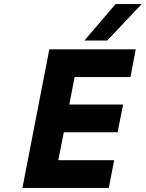

<svg xmlns="http://www.w3.org/2000/svg" viewBox="-20 -922 715 942"><path d="M90 0 222 -680H646L620 -544H346L320 -409H584L557 -273H293L266 -136H540L514 0ZM394 -723 547 -902H675L506 -723Z"/></svg>

Font: Teachers
Style: Italic
Weight: 400
Italic angle: -11°
Designer: Alfredo Marco Pradil, Chank Diesel
Version: Version 1.001